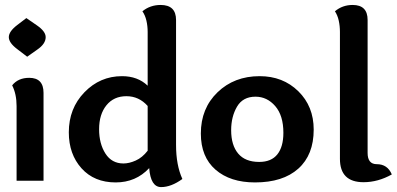

<svg xmlns="http://www.w3.org/2000/svg" viewBox="-20 -740 1624 786"><path d="M91.3 -507.8 50.3 -539.1Q16.1 -564.9 16.1 -587.9Q16.1 -611.3 50.8 -637.7L87.9 -666L131.8 -635.7Q167 -611.3 167 -587.9Q167 -560.5 132.8 -537.1ZM47.9 0V-305.7Q47.9 -355 29.8 -390.6Q54.2 -421.4 99.6 -421.4Q158.2 -421.4 158.2 -359.9V0Z M485.4 -70.8Q508.8 -70.8 535.6 -82.8Q562.5 -94.7 584.5 -123V-306.2Q548.8 -346.2 497.6 -346.2Q445.8 -346.2 415.8 -309.1Q385.7 -272 385.7 -210.9Q385.7 -151.9 411.6 -111.3Q437.5 -70.8 485.4 -70.8ZM700.7 -146.5Q700.7 -64 726.6 -7.3Q680.7 25.9 639.6 25.9Q596.7 25.9 590.8 -51.8Q536.1 6.8 453.6 6.8Q365.7 6.8 313.7 -51Q261.7 -108.9 261.7 -198.2Q261.7 -296.4 325.7 -362.3Q389.6 -428.2 479.5 -428.2Q543.9 -428.2 584.5 -389.2V-608.9Q584.5 -633.8 579.3 -655.8Q574.2 -677.7 563 -693.8Q594.7 -719.7 637.7 -719.7Q700.7 -719.7 700.7 -658.2Z M1023.9 6.8Q922.4 6.8 862.3 -45.4Q802.2 -97.7 802.2 -193.4Q802.2 -296.4 870.6 -362.3Q939 -428.2 1043 -428.2Q1138.2 -428.2 1201.2 -366.5Q1264.2 -304.7 1264.2 -209.5Q1264.2 -106 1201.2 -49.6Q1138.2 6.8 1023.9 6.8ZM1041 -77.1Q1090.8 -77.1 1115.5 -108.2Q1140.1 -139.2 1140.1 -196.3Q1140.1 -267.1 1106.7 -305.7Q1073.2 -344.2 1025.9 -344.2Q974.1 -344.2 950.2 -303.2Q926.3 -262.2 926.3 -207Q926.3 -145.5 955.1 -111.3Q983.9 -77.1 1041 -77.1Z M1484.9 -113.8Q1484.9 -67.9 1522.5 -67.9Q1566.4 -67.9 1584 -25.9Q1527.3 5.9 1468.3 5.9Q1371.6 5.9 1371.6 -89.8V-608.9Q1371.6 -633.8 1366.7 -655.8Q1361.8 -677.7 1351.1 -693.8Q1381.8 -719.7 1423.8 -719.7Q1484.9 -719.7 1484.9 -658.2Z"/></svg>

Font: ALMAS
Style: Bold
Weight: 700
Designer: ALMAS Font/ by Husham Jawad Kadhim, derived from the Bainsely font by/ Paul James MIller
Foundry: High-Logic / Made with FontCreator
Version: Version 1.411;September 19, 2021;FontCreator 14.0.0.2814 32-